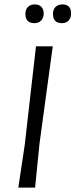

<svg xmlns="http://www.w3.org/2000/svg" viewBox="-20 -850 342 870"><path d="M263 -830Q302 -830 302 -789Q302 -769 291 -757Q280 -745 261 -745Q220 -745 220 -787Q220 -807 231.5 -818.5Q243 -830 263 -830ZM138 -830Q157 -830 167.5 -819Q178 -808 178 -789Q178 -769 166.5 -757Q155 -745 136 -745Q95 -745 95 -787Q95 -807 106.5 -818.5Q118 -830 138 -830ZM219 -640 159 -199 139 0H63L92 -193L143 -640Z"/></svg>

Font: Alegreya Sans
Style: Italic
Weight: 400
Italic angle: -7°
Designer: Juan Pablo del Peral
Foundry: Huerta Tipografica
Version: Version 2.007